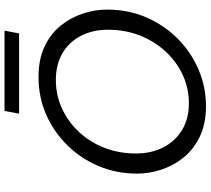

<svg xmlns="http://www.w3.org/2000/svg" viewBox="-60 -838 911 830"><g transform="rotate(-90 395.0 -423.5)"><path d="M351 12Q275 12 219.5 -14.5Q164 -41 128.5 -85Q93 -129 76 -181.5Q59 -234 59 -286Q59 -375 91.5 -452Q124 -529 181.5 -587.5Q239 -646 314.5 -679Q390 -712 476 -712Q552 -712 607 -686.5Q662 -661 697.5 -617.5Q733 -574 750.5 -521.5Q768 -469 768 -415Q768 -324 734.5 -246.5Q701 -169 643 -111Q585 -53 509.5 -20.5Q434 12 351 12ZM363 -62Q429 -62 486.5 -89Q544 -116 588 -164Q632 -212 656.5 -275Q681 -338 681 -411Q681 -478 654.5 -529Q628 -580 579.5 -608.5Q531 -637 464 -637Q398 -637 340.5 -610.5Q283 -584 239 -537Q195 -490 170.5 -427Q146 -364 146 -291Q146 -224 172.5 -172.5Q199 -121 247.5 -91.5Q296 -62 363 -62ZM318 -796 330 -859H677L665 -796Z"/></g></svg>

Font: Rethink Sans
Style: Italic
Weight: 400
Italic angle: -10°
Designer: The Rethink Sans project authors (Hans Thiessen). DM Sans designed by Colophon Foundry.
Foundry: Rethink Communications LLC
Version: Version 1.001